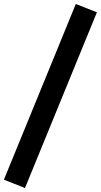

<svg xmlns="http://www.w3.org/2000/svg" viewBox="-22 -825 505 960"><path d="M103 115 -2.5 73.5 357 -805 462.5 -763.5Z"/></svg>

Font: Geologica Thin Roman Medium
Style: Regular
Weight: 500
Version: Version 1.010;gftools[0.9.28]